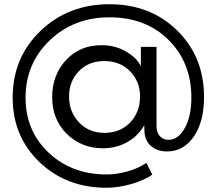

<svg xmlns="http://www.w3.org/2000/svg" viewBox="-20 -728 1026 909"><path d="M40 -266Q40 -455 171.5 -581.5Q303 -708 498 -708Q692 -708 819 -583.5Q946 -459 946 -268Q946 -152 897.5 -81.5Q849 -11 771 -11Q727 -11 697.5 -34.5Q668 -58 664 -102L663 -135Q633 -83 581.5 -54.5Q530 -26 467 -26Q366 -26 296.5 -94Q227 -162 227 -268Q227 -373 292.5 -443.5Q358 -514 460 -514Q527 -514 578.5 -483Q630 -452 647 -414V-506H721V-132Q721 -100 737 -83Q753 -66 778 -66Q824 -66 855 -122Q886 -178 886 -266Q886 -431 778.5 -538.5Q671 -646 498 -646Q329 -646 215 -536.5Q101 -427 101 -266Q101 -108 210.5 -5Q320 98 485 98Q531 98 583.5 83.5Q636 69 673 43L701 99Q660 127 599 144Q538 161 485 161Q294 161 167 39.5Q40 -82 40 -266ZM307 -272Q307 -198 354 -148.5Q401 -99 474 -99Q549 -99 596 -148Q643 -197 643 -271Q643 -343 595.5 -391Q548 -439 473 -439Q400 -439 353.5 -391Q307 -343 307 -272Z"/></svg>

Font: Trueno
Style: Lt
Weight: 300
Designer: Julieta Ulanovsky
Foundry: Julieta Ulanovsky
Version: Version 3.001b